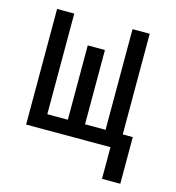

<svg xmlns="http://www.w3.org/2000/svg" viewBox="-100 -604 761 831"><g transform="rotate(15 280.0 -188.0)"><path d="M432 142V0H54V-518H131V-67H223V-400H300V-67H392V-518H469V-67H514V142Z"/></g></svg>

Font: Ubuntu Sans Mono
Style: Regular
Weight: 400
Monospace: yes
Designer: Dalton Maag Ltd
Foundry: Dalton Maag Ltd
Version: Version 1.006